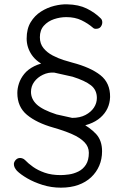

<svg xmlns="http://www.w3.org/2000/svg" viewBox="-20 -727 573 886"><path d="M488 -279Q486 -222 443.5 -184.5Q401 -147 321 -140L341 -168Q397 -138 424 -108Q451 -78 451 -29Q451 7 438 37.5Q425 68 400.5 91Q376 114 341 126.5Q306 139 261 139Q217 139 177 126.5Q137 114 106 96Q75 78 58 61Q52 54 48 46.5Q44 39 44 29Q45 19 53 10.5Q61 2 73 2Q77 2 83.5 4Q90 6 96 12Q110 27 132.5 43Q155 59 186.5 70Q218 81 260 81Q276 81 298 78Q320 75 341.5 64.5Q363 54 376.5 33Q390 12 390 -22Q390 -50 369.5 -71Q349 -92 312.5 -108Q276 -124 227 -138Q149 -160 104.5 -197Q60 -234 60 -298Q60 -319 67.5 -342Q75 -365 92 -386Q109 -407 138 -421.5Q167 -436 208 -441L203 -417Q151 -438 127 -473Q103 -508 103 -549Q103 -594 121.5 -624.5Q140 -655 169 -673.5Q198 -692 230.5 -700Q263 -708 290 -707Q343 -706 380.5 -687.5Q418 -669 444 -643Q452 -636 452 -624Q452 -613 445 -603.5Q438 -594 422 -594Q414 -594 409 -599Q386 -619 356 -633.5Q326 -648 286 -648Q257 -648 229 -638.5Q201 -629 182.5 -608.5Q164 -588 164 -555Q164 -525 181 -504.5Q198 -484 223 -471Q248 -458 273 -450Q298 -442 314 -438Q398 -416 443.5 -380Q489 -344 488 -279ZM241 -199 313 -183Q349 -183 374.5 -196.5Q400 -210 413.5 -230.5Q427 -251 427 -275Q427 -312 399.5 -333.5Q372 -355 315 -373L230 -392Q203 -394 178 -382Q153 -370 138 -349.5Q123 -329 123 -303Q123 -270 149.5 -245Q176 -220 241 -199Z"/></svg>

Font: Quicksand Light
Style: Regular
Weight: 400
Version: Version 3.004